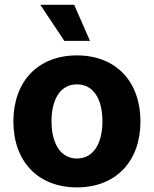

<svg xmlns="http://www.w3.org/2000/svg" viewBox="-20 -789 656 819"><path d="M308.1 10.3C476.1 10.3 579.1 -102.5 579.1 -271C579.1 -439.5 476.1 -552.7 308.1 -552.7C140.1 -552.7 37.1 -439.5 37.1 -271C37.1 -102.5 140.1 10.3 308.1 10.3ZM308.1 -112.8C237.3 -112.8 199.7 -178.7 199.7 -271.5C199.7 -365.2 237.3 -429.2 308.1 -429.2C379.4 -429.2 417 -365.2 417 -271.5C417 -178.7 379.4 -112.8 308.1 -112.8ZM254.4 -614.7H363.8L296.4 -768.6H151.9Z"/></svg>

Font: Raveo
Style: Bold
Weight: 700
Designer: Jakub Foglar, Rasmus Andersson (Inter)
Foundry: Jakubfoglar.com
Version: Version 1.100;Glyphs 3.2.3 (3260)